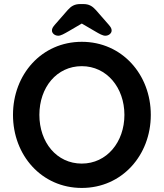

<svg xmlns="http://www.w3.org/2000/svg" viewBox="-20 -916 807 946"><path d="M383 -710C185 -710 44 -549 44 -350C44 -151 185 10 383 10C581 10 723 -151 723 -350C723 -549 581 -710 383 -710ZM383 -110C259 -110 174 -215 174 -350C174 -485 259 -590 383 -590C506 -590 593 -484 593 -350C593 -216 506 -110 383 -110ZM499 -740C517 -740 530 -753 530 -765C530 -775 527 -781 515 -795L452 -867C435 -886 418 -896 391 -896H375C348 -896 331 -886 314 -867L251 -795C239 -781 236 -775 236 -765C236 -753 249 -740 267 -740C280 -740 295 -749 318 -762L383 -800L448 -762C470 -749 486 -740 499 -740Z"/></svg>

Font: Hotpoint
Style: Bold
Weight: 700
Designer: Andrew Paglinawan, Luciano Perondi, Riccardo Olocco
Foundry: CAST Cooperativa Anonima Servizi Tipografici
Version: Version 1.000;PS 2.1;hotconv 16.6.51;makeotf.lib2.5.65220